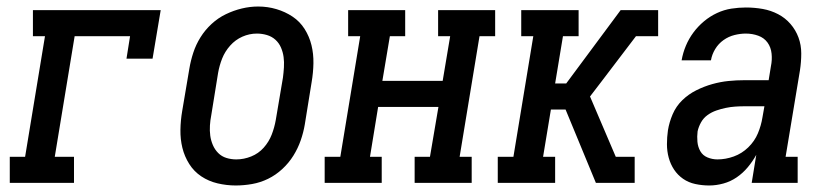

<svg xmlns="http://www.w3.org/2000/svg" viewBox="-20 -561 2540 589"><path d="M10 0V-80H57L118 -450H81V-530H473L448 -381H368L379 -450H209L148 -80H207V0Z M703 8Q675 8 647.5 1.5Q620 -5 597.5 -20Q575 -35 560.5 -58Q546 -81 539.5 -107.5Q533 -134 533.5 -163Q534 -192 539 -221L561 -351Q565 -375 573 -399.5Q581 -424 595 -446.5Q609 -469 629 -487.5Q649 -506 673 -517.5Q697 -529 722 -535Q747 -541 772 -541Q801 -541 828 -533Q855 -525 877.5 -510Q900 -495 914.5 -472Q929 -449 935.5 -422.5Q942 -396 941.5 -367Q941 -338 936 -309L915 -179Q911 -155 902.5 -130.5Q894 -106 880 -83.5Q866 -61 846 -42.5Q826 -24 802.5 -12.5Q779 -1 753.5 3.5Q728 8 703 8ZM705 -72Q728 -72 750.5 -81Q773 -90 789 -108Q805 -126 813.5 -148Q822 -170 826 -193L848 -323Q850 -338 851 -354.5Q852 -371 850 -386Q848 -401 842 -415Q836 -429 825 -439Q814 -449 799 -453.5Q784 -458 768 -458Q745 -458 723.5 -448.5Q702 -439 686 -421Q670 -403 661.5 -381.5Q653 -360 649 -337L628 -207Q625 -192 624 -176Q623 -160 625 -145Q627 -130 633 -116Q639 -102 649.5 -91.5Q660 -81 674.5 -76.5Q689 -72 705 -72Z M976 0V-80H1024L1085 -450H1048V-530H1223V-450H1176L1153 -313H1338L1361 -450H1324V-530H1499V-450H1451L1390 -80H1427V0H1252V-80H1299L1325 -233H1140L1115 -80H1151V0Z M1507 0V-80H1555L1616 -450H1579V-530H1755V-450H1707L1683 -305H1717L1884 -530H1965L1957 -485L1965 -530H1999V-450H1931L1826 -312L1790 -265L1869 -80H1927V0H1877L1884 -45L1877 0H1808L1715 -225H1670L1646 -80H1683V0Z M2156 8H2155Q2155 8 2155 8Q2155 8 2155 8Q2134 8 2113 3.5Q2092 -1 2075.5 -12.5Q2059 -24 2048 -40.5Q2037 -57 2031.5 -77Q2026 -97 2026 -118.5Q2026 -140 2029 -161Q2033 -186 2043.5 -210.5Q2054 -235 2073 -253.5Q2092 -272 2116 -284Q2140 -296 2165 -303Q2190 -310 2214.5 -312.5Q2239 -315 2264 -315H2338L2345 -358Q2349 -377 2347 -396.5Q2345 -416 2334.5 -430.5Q2324 -445 2306 -451.5Q2288 -458 2268 -458Q2251 -458 2233 -453.5Q2215 -449 2199.5 -438Q2184 -427 2174 -410.5Q2164 -394 2161 -376H2071Q2075 -399 2084 -420.5Q2093 -442 2107 -461Q2121 -480 2139.5 -495.5Q2158 -511 2179.5 -521Q2201 -531 2223.5 -534.5Q2246 -538 2268 -538Q2295 -538 2320 -533.5Q2345 -529 2367 -517.5Q2389 -506 2405 -487.5Q2421 -469 2429.5 -446Q2438 -423 2438 -397Q2438 -371 2434 -345L2390 -80H2427V0H2286L2300 -86Q2289 -66 2274 -48Q2259 -30 2240 -17Q2221 -4 2199 2Q2177 8 2156 8ZM2181 -72Q2206 -72 2231 -81Q2256 -90 2275.5 -109Q2295 -128 2305 -152Q2315 -176 2319 -201L2325 -235H2264Q2250 -235 2235.5 -234Q2221 -233 2206.5 -230Q2192 -227 2177.5 -222Q2163 -217 2150.5 -208Q2138 -199 2130.5 -185.5Q2123 -172 2120 -158Q2118 -142 2119.5 -126Q2121 -110 2128.5 -97Q2136 -84 2150.5 -78Q2165 -72 2181 -72Z"/></svg>

Font: Iosevka Slab Medium Oblique
Style: Regular
Weight: 500
Italic angle: -9°
Monospace: yes
Designer: Belleve Invis
Foundry: Belleve Invis
Version: Version 11.1.1; ttfautohint (v1.8.3)